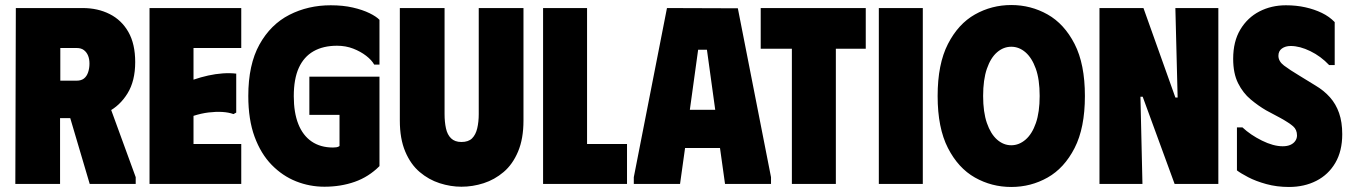

<svg xmlns="http://www.w3.org/2000/svg" viewBox="-20 -732 5378 764"><path d="M43 -700H219V0H41ZM309 -700Q369 -700 416.5 -676Q464 -652 491 -604.5Q518 -557 518 -485Q518 -410 487.5 -360.5Q457 -311 409 -286.5Q361 -262 308 -262H131V-700ZM220 -411H285Q303 -411 314 -419.5Q325 -428 330.5 -444Q336 -460 336 -479Q336 -497 330.5 -510.5Q325 -524 314 -532.5Q303 -541 285 -541H220ZM232 -355 401 -353 520 -27V0H337Z M940 -700V-541H750V-415Q779 -425 808.5 -431.5Q838 -438 866.5 -440Q895 -442 920 -439V-284L909 -278Q890 -285 864.5 -286.5Q839 -288 810 -284.5Q781 -281 750 -271V-159H940V0H575V-700Z M968 -350Q968 -475 1012.5 -555Q1057 -635 1131.5 -673Q1206 -711 1296 -711Q1345 -711 1384 -702Q1423 -693 1450.5 -679.5Q1478 -666 1490 -653V-475H1469Q1459 -493 1437 -510Q1415 -527 1385.5 -538.5Q1356 -550 1321 -550Q1266 -550 1227.5 -528Q1189 -506 1169 -462Q1149 -418 1149 -349Q1149 -284 1167 -238.5Q1185 -193 1220 -169Q1255 -145 1305 -145Q1312 -145 1319 -146Q1326 -147 1331 -151V-275H1211V-427H1490V-71Q1447 -28 1391.5 -8.5Q1336 11 1271 11Q1212 11 1158 -10.5Q1104 -32 1061 -76Q1018 -120 993 -188Q968 -256 968 -350Z M2063 -252V-700H1885V-278Q1885 -247 1879 -221.5Q1873 -196 1858.5 -181.5Q1844 -167 1816 -167Q1790 -167 1775 -181.5Q1760 -196 1754.5 -221.5Q1749 -247 1749 -278V-700H1571V-252Q1571 -180 1592.5 -129Q1614 -78 1650 -47.5Q1686 -17 1729.5 -3Q1773 11 1816 11Q1861 11 1904.5 -3Q1948 -17 1984 -47.5Q2020 -78 2041.5 -129Q2063 -180 2063 -252Z M2141 -700H2316V-159H2475V0H2141Z M2502 0V-27L2634 -700L2916 -699L3048 -27V0H2865L2845 -143H2706L2686 0ZM2725 -295H2826L2793 -534H2758Z M3425 -700V-538H3306V0H3131V-538H3007V-700Z M3477 -700H3652V0H3477Z M3711 -350Q3711 -477 3752 -557Q3793 -637 3859.5 -674.5Q3926 -712 4004 -712Q4082 -712 4148.5 -674.5Q4215 -637 4256 -557Q4297 -477 4297 -350Q4297 -223 4256 -143Q4215 -63 4148.5 -25.5Q4082 12 4004 12Q3926 12 3859.5 -25.5Q3793 -63 3752 -143Q3711 -223 3711 -350ZM3892 -350Q3892 -286 3907 -242.5Q3922 -199 3947.5 -176.5Q3973 -154 4004 -154Q4035 -154 4061 -176.5Q4087 -199 4102 -242.5Q4117 -286 4117 -350Q4117 -416 4101.5 -459Q4086 -502 4060.5 -524Q4035 -546 4004 -546Q3973 -546 3947.5 -524Q3922 -502 3907 -458.5Q3892 -415 3892 -350Z M4657 -700H4828V0H4654L4527 -347H4518L4526 0H4355V-700H4530L4657 -344H4666Z M5321 -198Q5321 -131 5293.5 -84Q5266 -37 5218 -12.5Q5170 12 5109 12Q5061 12 5019 0.5Q4977 -11 4946.5 -27Q4916 -43 4902 -54V-225H4924Q4956 -195 5001.5 -172.5Q5047 -150 5084 -150Q5102 -150 5114.5 -155.5Q5127 -161 5134 -171Q5141 -181 5141 -193Q5141 -216 5125.5 -229.5Q5110 -243 5076 -262L5018 -293Q4987 -311 4956.5 -336.5Q4926 -362 4906.5 -401Q4887 -440 4887 -498Q4887 -567 4915.5 -614.5Q4944 -662 4991.5 -686.5Q5039 -711 5097 -711Q5138 -711 5174 -703Q5210 -695 5240 -680.5Q5270 -666 5291 -644V-473H5269Q5236 -508 5194 -528.5Q5152 -549 5116 -549Q5095 -549 5081 -539Q5067 -529 5067 -510Q5067 -488 5089.5 -471Q5112 -454 5152 -430L5214 -392Q5248 -372 5272 -345Q5296 -318 5308.5 -282Q5321 -246 5321 -198Z"/></svg>

Font: Phudu ExtraBold
Style: Regular
Weight: 800
Version: Version 1.005;gftools[0.9.23]